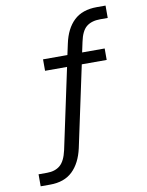

<svg xmlns="http://www.w3.org/2000/svg" viewBox="-97 -782 794 1040"><g transform="rotate(-10 300.0 -262.5)"><path d="M41 189V123H88Q132 123 159.5 100Q187 77 200 18L294 -423H173V-486H307L320 -546Q337 -627 383 -670.5Q429 -714 509 -714H557V-646H515Q468 -646 440 -623.5Q412 -601 400 -542L388 -486H512V-423H375L280 22Q262 102 216.5 145.5Q171 189 93 189Z"/></g></svg>

Font: Nunito Sans
Style: Regular
Weight: 400
Designer: Vernon Adams
Foundry: Vernon Adams
Version: Version 3.101; ttfautohint (v1.8.4.7-5d5b);gftools[0.9.27]